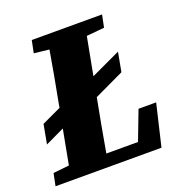

<svg xmlns="http://www.w3.org/2000/svg" viewBox="-129 -756 813 860"><g transform="rotate(-20 277.5 -326.0)"><path d="M103 -593 175 -585C161 -504 147 -423 131 -342L128 -324L36 -281L19 -189L110 -232L79 -67L3 -59L-9 0H496L543 -199H459L406 -60H255C269 -143 285 -227 301 -311V-312L443 -379L460 -471L319 -405L353 -585L438 -593L450 -652H115Z"/></g></svg>

Font: Source Serif Pro Black
Style: Italic
Weight: 900
Italic angle: -12°
Designer: Frank Grießhammer
Foundry: Adobe Systems Incorporated
Version: Version 3.001;hotconv 1.0.111;makeotfexe 2.5.65597